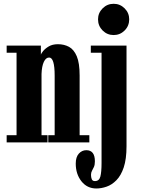

<svg xmlns="http://www.w3.org/2000/svg" viewBox="-20 -770 760 1038"><path d="M16 0V-39H69.5V-485H16V-523.5H201V-474.5Q202 -480 212.8 -493.5Q223.5 -507 243.5 -519Q263.5 -531 293.5 -531Q326.5 -531 353 -516.8Q379.5 -502.5 395 -466Q410.5 -429.5 410.5 -362V-39H463V0H241V-39H275.5V-361.5Q275.5 -459 245.5 -459Q228 -459 217 -435.5Q206 -412 204.5 -370V-39H237V0ZM594.5 -580.5Q559.5 -580.5 534.8 -605.2Q510 -630 510 -665.5Q510 -700 534.8 -724.8Q559.5 -749.5 594.5 -749.5Q629 -749.5 653.8 -724.8Q678.5 -700 678.5 -665.5Q678.5 -630 653.8 -605.2Q629 -580.5 594.5 -580.5ZM501 249Q451 249 420.2 210Q389.5 171 389.5 114.5Q389.5 79 406.2 60.5Q423 42 446.5 42Q493 42 493 102Q493 121 487.8 132.5Q482.5 144 477.2 153.5Q472 163 472 175.5Q472 189 476.2 199Q480.5 209 493 209Q516 209 522.5 184.8Q529 160.5 529 111V-485H471V-523.5H664V20.5Q664 90 649 134.8Q634 179.5 609.2 204.5Q584.5 229.5 556 239.2Q527.5 249 501 249Z"/></svg>

Font: Imbue 10pt ExtraBold
Style: Regular
Weight: 800
Designer: Tyler Finck
Foundry: Etcetera Type Company
Version: Version 1.102; ttfautohint (v1.8.3)